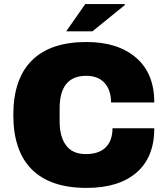

<svg xmlns="http://www.w3.org/2000/svg" viewBox="-20 -905 818 937"><path d="M402 -700Q555 -700 644 -623.5Q733 -547 733 -405H522Q522 -465 490.5 -500Q459 -535 401 -535Q271 -535 271 -376V-312Q271 -238 302.5 -195.5Q334 -153 399 -153Q463 -153 496 -186Q529 -219 529 -279H733Q733 -138 646.5 -63Q560 12 402 12Q226 12 135.5 -78Q45 -168 45 -344Q45 -520 135.5 -610Q226 -700 402 -700ZM590 -881 431 -752H303L396 -885H588Z"/></svg>

Font: Archicoco
Style: Regular
Weight: 400
Designer: Hector Gatti
Foundry: Hector Gatti
Version: 1.002